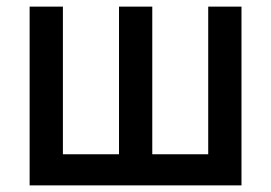

<svg xmlns="http://www.w3.org/2000/svg" viewBox="-20 -560 820 580"><path d="M69.5 0V-540H170V-94H339.5V-540H440V-94H609V-540H709.5V0Z"/></svg>

Font: Manrope KiralyPet SmBd KiralyPet
Style: Regular
Weight: 600
Designer: Mikhail Sharanda
Foundry: Mikhail Sharanda
Version: Version 4.502